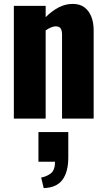

<svg xmlns="http://www.w3.org/2000/svg" viewBox="-20 -608 547 984"><path d="M51 0V-578H214V-520Q246 -552 280.5 -570Q315 -588 353 -588Q389 -588 412.5 -570.5Q436 -553 448 -522.5Q460 -492 460 -453V0H298V-430Q298 -451 291 -462Q284 -473 265 -473Q255 -473 241.5 -467.5Q228 -462 214 -452V0ZM204 356 191 302Q219 297 240.5 280.5Q262 264 262 221H177V69H330V199Q330 273 300 313.5Q270 354 204 356Z"/></svg>

Font: Oswald
Style: Bold
Weight: 700
Designer: Vernon Adams
Foundry: Vernon Adams
Version: Version 4.103;gftools[0.9.33.dev8+g029e19f]